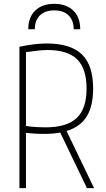

<svg xmlns="http://www.w3.org/2000/svg" viewBox="-20 -978 552 998"><path d="M293 -289Q273 -285 251.5 -283.5Q230 -282 205 -282Q182 -282 160 -283.5Q138 -285 115 -287V0H81V-735Q120 -743 154.5 -747.5Q189 -752 221 -752Q347 -752 405.5 -695.5Q464 -639 464 -518Q464 -427 431 -373Q398 -319 326 -297L469 0H432ZM216 -316Q327 -316 378.5 -364.5Q430 -413 430 -518Q430 -621 381 -669.5Q332 -718 227 -718Q205 -718 177.5 -715Q150 -712 115 -707V-323Q144 -319 169 -317.5Q194 -316 216 -316ZM363 -826Q363 -872 336.5 -898Q310 -924 262 -924Q214 -924 187.5 -898Q161 -872 161 -826H127Q127 -888 163 -923Q199 -958 262 -958Q325 -958 361 -923Q397 -888 397 -826Z"/></svg>

Font: Encode Sans Compressed
Style: Thin
Weight: 100
Designer: Pablo Impallari, Andres Torresi
Foundry: Pablo Impallari, Andres Torresi
Version: Version 1.000; ttfautohint (v1.00) -l 8 -r 50 -G 200 -x 14 -